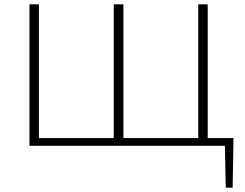

<svg xmlns="http://www.w3.org/2000/svg" viewBox="-20 -678 1139 893"><path d="M1066 -36 1062 195H1030L1026 0H117V-658H161V-36H509V-658H554V-36H902V-658H946V-36Z"/></svg>

Font: EauTest Light
Style: Regular
Weight: 300
Designer: Christian Thalmann (Catharsis Fonts)
Version: Version 0.001;PS 000.001;hotconv 1.0.88;makeotf.lib2.5.64775